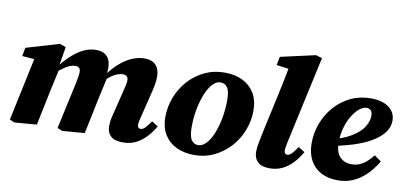

<svg xmlns="http://www.w3.org/2000/svg" viewBox="-69 -942 2505 1181"><g transform="rotate(10 1183.5 -351.5)"><path d="M65 11 35 -2 124 -422 179 -389 42 -400 52 -453 258 -514 296 -500 273 -363 281 -364 251 -227Q239 -171 227.5 -114Q216 -57 204 0ZM363 11 333 -2 396 -291Q401 -316 404 -333.5Q407 -351 407 -365Q407 -381 398.5 -389Q390 -397 375 -397Q359 -397 341 -390Q323 -383 302 -368Q281 -353 256 -330L252 -383H274Q304 -421 337.5 -451Q371 -481 408 -498.5Q445 -516 483 -516Q529 -516 552.5 -491Q576 -466 576 -420Q576 -399 574 -387Q572 -375 569 -361H580L550 -226Q539 -170 527 -113.5Q515 -57 503 0ZM742 16Q690 16 666.5 -7Q643 -30 643 -68Q643 -95 649 -121.5Q655 -148 661 -170L692 -296Q698 -320 701.5 -336.5Q705 -353 705 -366Q705 -381 696 -389Q687 -397 671 -397Q655 -397 636.5 -390Q618 -383 597 -367.5Q576 -352 551 -328L547 -382H570Q601 -423 636 -453Q671 -483 709 -499.5Q747 -516 787 -516Q833 -516 857 -490.5Q881 -465 881 -419Q881 -394 877 -371Q873 -348 867 -324L827 -161Q823 -145 820 -131.5Q817 -118 817 -108Q817 -97 821.5 -91Q826 -85 836 -85Q850 -85 863.5 -98.5Q877 -112 899 -143L938 -118Q919 -85 891.5 -54Q864 -23 827.5 -3.5Q791 16 742 16Z M1188 16Q1126 16 1078 -6.5Q1030 -29 1002 -73.5Q974 -118 974 -185Q974 -248 997 -307.5Q1020 -367 1062 -414Q1104 -461 1161.5 -488.5Q1219 -516 1287 -516Q1350 -516 1397.5 -493.5Q1445 -471 1473 -426.5Q1501 -382 1501 -315Q1501 -253 1478 -193Q1455 -133 1413 -86.5Q1371 -40 1314 -12Q1257 16 1188 16ZM1202 -48Q1224 -48 1244 -65.5Q1264 -83 1280 -113Q1296 -143 1307.5 -182Q1319 -221 1325 -263.5Q1331 -306 1331 -349Q1331 -407 1315.5 -429.5Q1300 -452 1273 -452Q1250 -452 1230.5 -434.5Q1211 -417 1195 -387Q1179 -357 1167.5 -318Q1156 -279 1150 -237Q1144 -195 1144 -154Q1144 -93 1160 -70.5Q1176 -48 1202 -48Z M1660 16Q1608 16 1584.5 -7.5Q1561 -31 1561 -70Q1561 -97 1567 -125.5Q1573 -154 1580 -191L1630 -420Q1641 -473 1652 -524Q1663 -575 1672 -629L1732 -599L1593 -617L1603 -670L1821 -719L1860 -707L1741 -161Q1738 -144 1735.5 -131Q1733 -118 1733 -109Q1733 -98 1738 -91.5Q1743 -85 1753 -85Q1766 -85 1779.5 -99Q1793 -113 1814 -144L1854 -119Q1832 -80 1803.5 -49.5Q1775 -19 1739.5 -1.5Q1704 16 1660 16Z M2085 16Q2023 16 1979 -8Q1935 -32 1911.5 -76.5Q1888 -121 1888 -181Q1888 -247 1911 -307Q1934 -367 1975.5 -414Q2017 -461 2074 -488.5Q2131 -516 2200 -516Q2273 -516 2313.5 -485Q2354 -454 2354 -403Q2354 -365 2330 -331.5Q2306 -298 2259 -269Q2212 -240 2142 -218Q2072 -196 1978 -179L1977 -218Q2073 -241 2126 -274Q2179 -307 2200 -342.5Q2221 -378 2221 -410Q2221 -431 2211.5 -442.5Q2202 -454 2185 -454Q2162 -454 2138.5 -434.5Q2115 -415 2095 -381.5Q2075 -348 2063 -305Q2051 -262 2051 -216Q2051 -154 2078.5 -125Q2106 -96 2152 -96Q2180 -96 2203 -106Q2226 -116 2246 -134Q2266 -152 2284 -175L2327 -144Q2312 -118 2289.5 -90Q2267 -62 2237.5 -38Q2208 -14 2170 1Q2132 16 2085 16Z"/></g></svg>

Font: Source Serif 4 ExtraBold
Style: Italic
Weight: 800
Italic angle: -12°
Designer: Frank Grießhammer
Foundry: Adobe Systems Incorporated
Version: Version 4.004;hotconv 1.0.116;makeotfexe 2.5.65601